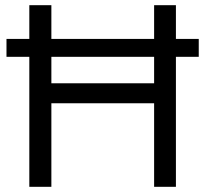

<svg xmlns="http://www.w3.org/2000/svg" viewBox="-20 -720 791 740"><path d="M5 -501V-570H746V-501ZM93 0V-700H178V-399H574V-700H658V0H574V-322H178V0Z"/></svg>

Font: Figtree Light
Style: Regular
Weight: 400
Version: Version 2.002